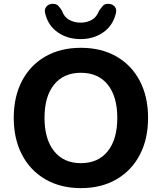

<svg xmlns="http://www.w3.org/2000/svg" viewBox="-20 -962 835 992"><path d="M398 10Q294 10 215.5 -35Q137 -80 94 -162Q51 -244 51 -353Q51 -463 94 -544.5Q137 -626 215 -670.5Q293 -715 398 -715Q503 -715 581 -670.5Q659 -626 702 -544.5Q745 -463 745 -353Q745 -243 702 -161.5Q659 -80 581 -35Q503 10 398 10ZM398 -119Q487 -119 536.5 -180.5Q586 -242 586 -353Q586 -464 536.5 -525Q487 -586 398 -586Q309 -586 259.5 -525Q210 -464 210 -353Q210 -243 259.5 -181Q309 -119 398 -119ZM396 -760Q330 -760 280.5 -793.5Q231 -827 215 -887Q207 -910 217.5 -925Q228 -940 247 -942Q271 -944 282 -931Q293 -918 300 -907Q311 -874 337.5 -859.5Q364 -845 396 -845Q429 -845 454.5 -859.5Q480 -874 492 -907Q500 -918 510.5 -931Q521 -944 545 -942Q564 -940 574.5 -925.5Q585 -911 577 -887Q561 -827 511.5 -793.5Q462 -760 396 -760Z"/></svg>

Font: Chiron GoRound TC
Style: Bold
Weight: 700
Designer: Ryoko NISHIZUKA 西塚涼子 (kana, bopomofo & ideographs); Paul D. Hunt (Latin, Greek & Cyrillic); Sandoll Communications 산돌커뮤니
Foundry: Adobe
Version: Version 1.000;hotconv 1.1.1;makeotfexe 2.6.0